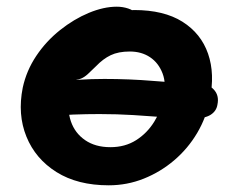

<svg xmlns="http://www.w3.org/2000/svg" viewBox="-20 -542 692 574"><path d="M305 12Q212 12 149 -27.5Q86 -67 59 -133.5Q32 -200 48 -280Q59 -331 88.5 -375Q118 -419 159.5 -452Q201 -485 245.5 -503.5Q290 -522 329 -522Q347 -522 363.5 -516.5Q380 -511 389.5 -499.5Q399 -488 395 -468Q391 -444 380.5 -427.5Q370 -411 351 -399.5Q332 -388 299 -378Q276 -370 252 -350.5Q228 -331 210.5 -306Q193 -281 188 -256Q180 -214 192 -179Q204 -144 234.5 -123Q265 -102 310 -102Q354 -102 387 -123Q420 -144 441 -178Q462 -212 469 -247Q478 -291 466 -322.5Q454 -354 428.5 -371Q403 -388 368 -388Q334 -388 311 -377Q288 -366 267 -344Q253 -330 242.5 -320.5Q232 -311 222 -307Q212 -303 198 -303Q183 -303 174 -309Q165 -315 162 -327Q159 -339 162 -357Q168 -385 191.5 -413Q215 -441 247 -463Q279 -485 314.5 -498.5Q350 -512 381 -512Q470 -512 525.5 -477Q581 -442 602 -381.5Q623 -321 607 -244Q597 -191 569.5 -144.5Q542 -98 501 -63Q460 -28 410 -8Q360 12 305 12ZM560 -188Q518 -188 472.5 -191.5Q427 -195 378.5 -198Q330 -201 277 -201Q239 -201 199 -199.5Q159 -198 114 -191L135 -295Q175 -301 214.5 -303.5Q254 -306 292 -306Q367 -306 439 -300Q511 -294 578 -293Q601 -293 618.5 -275Q636 -257 630 -229Q627 -210 610 -199Q593 -188 560 -188Z"/></svg>

Font: Shantell Sans
Style: Bold Italic
Weight: 700
Italic angle: -11°
Designer: Stephen Nixon, Anya Danilova, Shantell Martin
Foundry: Arrow Type
Version: Version 1.011;[c5ecc13dd]